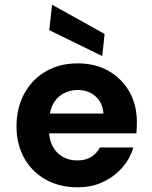

<svg xmlns="http://www.w3.org/2000/svg" viewBox="-20 -783 645 815"><path d="M310 12Q233 12 174.5 -20.5Q116 -53 83 -111.5Q50 -170 50 -246Q50 -324 82.5 -384.5Q115 -445 173.5 -479.5Q232 -514 310 -514Q385 -514 441.5 -481.5Q498 -449 529.5 -393Q561 -337 561 -265Q561 -255 560.5 -242.5Q560 -230 559 -217H150V-301H419Q416 -347 385.5 -374Q355 -401 310 -401Q276 -401 248 -385.5Q220 -370 204 -339Q188 -308 188 -260V-231Q188 -192 203 -163Q218 -134 245 -118Q272 -102 308 -102Q344 -102 367.5 -117Q391 -132 404 -157H546Q532 -109 498.5 -71Q465 -33 417 -10.5Q369 12 310 12ZM414 -545 189 -655 201 -763 424 -639Z"/></svg>

Font: DM Sans 16pt ExtraBold
Style: Regular
Weight: 800
Version: Version 4.004;gftools[0.9.30]